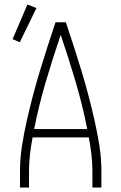

<svg xmlns="http://www.w3.org/2000/svg" viewBox="-20 -834 540 854"><path d="M69 0V-74Q69 -130 78 -186.5Q87 -243 99.5 -298.5Q112 -354 126.5 -409Q141 -464 157.5 -518.5Q174 -573 191.5 -627Q209 -681 227 -735H273Q291 -681 308.5 -627Q326 -573 342.5 -518.5Q359 -464 373.5 -409Q388 -354 400.5 -298.5Q413 -243 422 -186.5Q431 -130 431 -74V0H391V-74Q391 -111 386.5 -148.5Q382 -186 375 -223H125Q118 -186 113.5 -148.5Q109 -111 109 -74V0ZM132 -260H368Q347 -367 316 -471.5Q285 -576 250 -679Q215 -576 184 -471.5Q153 -367 132 -260ZM68 -646 36 -660 102 -814 142 -798Z"/></svg>

Font: Zed Sans Extralight
Style: Regular
Weight: 200
Designer: Belleve Invis
Foundry: Belleve Invis
Version: Version 1.0.0; ttfautohint (v1.8.4)